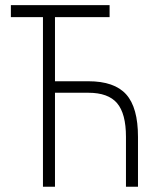

<svg xmlns="http://www.w3.org/2000/svg" viewBox="-20 -713 626 733"><path d="M460.9 0V-190.4Q460.9 -279.3 427 -319.1Q393.1 -358.9 317.4 -358.9H189.9V0H144V-647.5H21.5V-693.4H398.4V-647.5H189.9V-402.8H317.4Q417 -402.8 461.9 -352.5Q506.8 -302.2 506.8 -190.4V0Z"/></svg>

Font: Cascadia Code ExtraLight
Style: Regular
Weight: 200
Monospace: yes
Designer: Aaron Bell
Foundry: Saja Typeworks
Version: Version 2407.024; ttfautohint (v1.8.4)